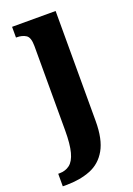

<svg xmlns="http://www.w3.org/2000/svg" viewBox="-167 -593 619 891"><g transform="rotate(-20 143.0 -148.0)"><path d="M-18 240V178H-12Q18 178 39 162Q60 146 70.5 107Q81 68 81 0V-417Q81 -460 62.5 -471.5Q44 -483 18 -483H14V-536H229V8Q229 97 200 148Q171 199 119 219.5Q67 240 0 240Z"/></g></svg>

Font: Noto Serif ExtraCondensed ExtraBold
Style: Regular
Weight: 800
Width: 2
Designer: Monotype Design Team
Foundry: Monotype Imaging Inc.
Version: Version 2.013; ttfautohint (v1.8.4.7-5d5b)